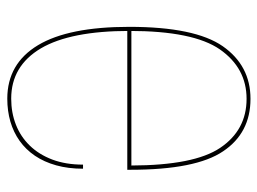

<svg xmlns="http://www.w3.org/2000/svg" viewBox="-112 -608 724 540"><g transform="rotate(-90 250.0 -338.0)"><path d="M242 4.5Q335.5 4.5 390 -73.5Q444.5 -152 444.5 -336.5Q444.5 -507 393 -593Q341 -679.5 242.5 -679.5V-668.5Q334.5 -668.5 384 -585Q433 -501.5 433 -336Q433 -156.5 381 -81.5Q328.5 -6.5 242 -6.5Q154 -6.5 104 -81Q55 -154 54.5 -330.5H438V-342H42.5Q42.5 -337.5 42.5 -333.5Q42.5 -149 94.5 -72.5Q146 4.5 242 4.5ZM57 -466.5Q57 -515 71.2 -552.8Q85.5 -590.5 110.5 -616.2Q135.5 -642 169.2 -655.2Q203 -668.5 242.5 -668.5L244 -674.5L242.5 -679.5Q208 -679.5 178 -670.8Q148 -662 123.8 -644.8Q99.5 -627.5 82 -601.8Q64.5 -576 55 -542Q45.5 -508 45.5 -466.5Z"/></g></svg>

Font: Anybody Thin
Style: Regular
Weight: 100
Designer: Tyler Finck
Foundry: Etcetera Type Company
Version: Version 1.114;gftools[0.9.25]